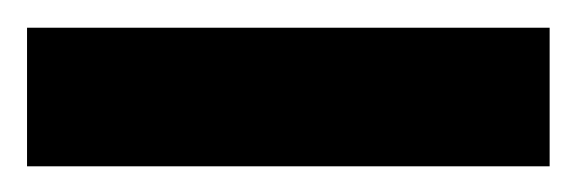

<svg xmlns="http://www.w3.org/2000/svg" viewBox="-21 -10 426 142"><path d="M-1 113V10.5H385.5V113Z"/></svg>

Font: Spline Sans Medium
Style: Regular
Weight: 500
Designer: Eben Sorkin, Mirko Velimirovic
Foundry: Sorkin Type
Version: Version 1.000; ttfautohint (v1.8.3)